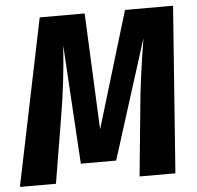

<svg xmlns="http://www.w3.org/2000/svg" viewBox="-57 -745 818 796"><g transform="rotate(-5 352.5 -346.5)"><path d="M641 0H492L519 -275Q530 -400 558 -570L401 -74H254L224 -568Q214 -416 189 -271L144 0H-6L137 -693H324L346 -209L492 -693H692Z"/></g></svg>

Font: Fira Sans Condensed
Style: Bold Italic
Weight: 700
Width: 3
Italic angle: -8°
Designer: Carrois Corporate & Edenspiekermann AG
Foundry: Carrois Corporate GbR & Edenspiekermann AG
Version: Version 4.203